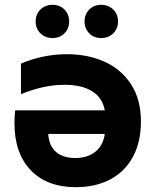

<svg xmlns="http://www.w3.org/2000/svg" viewBox="-20 -770 644 797"><path d="M565 -266Q565 -180 531.5 -118.5Q498 -57 437 -25Q376 7 295 7Q175 7 107.5 -63.5Q40 -134 40 -259Q40 -285 43 -312H415Q405 -365 362 -391.5Q319 -418 248 -418Q161 -418 67 -379V-506Q159 -545 258 -545Q344 -545 413.5 -514Q483 -483 524 -420Q565 -357 565 -266ZM293 -114Q342 -114 375 -139.5Q408 -165 415 -214H180Q184 -163 213.5 -138.5Q243 -114 293 -114ZM331 -681Q331 -711 350.5 -730.5Q370 -750 400 -750Q430 -750 450 -730.5Q470 -711 470 -681Q470 -651 450 -631.5Q430 -612 400 -612Q370 -612 350.5 -631.5Q331 -651 331 -681ZM128 -681Q128 -711 148 -730.5Q168 -750 198 -750Q228 -750 247.5 -730.5Q267 -711 267 -681Q267 -651 247.5 -631.5Q228 -612 198 -612Q168 -612 148 -631.5Q128 -651 128 -681Z"/></svg>

Font: Chess Sans
Style: Bold
Weight: 700
Designer: Wolf Bōese
Foundry: Wolf Bōese
Version: Version 7.223